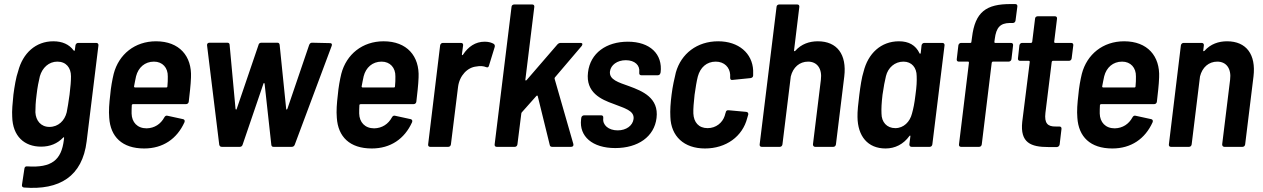

<svg xmlns="http://www.w3.org/2000/svg" viewBox="-20 -722 6209 944"><path d="M351 -499 348 -476C348 -472 345 -471 342 -474C320 -504 286 -519 242 -519C156 -519 92 -461 69 -371C59 -344 51 -295 46 -257C42 -220 38 -174 40 -149C42 -52 100 -1 182 -1C226 -1 262 -16 290 -45C293 -49 296 -47 295 -43L294 -34C282 65 234 104 114 96C106 95 101 99 100 107L88 187C87 194 90 199 98 200C273 214 385 145 406 -27L464 -499C465 -506 460 -511 454 -511H364C358 -511 352 -506 351 -499ZM308 -170C298 -129 267 -98 223 -98C181 -98 156 -129 154 -170C154 -193 155 -220 160 -257C164 -293 170 -322 176 -347C188 -389 220 -419 262 -419C305 -419 329 -389 329 -347C329 -322 327 -299 322 -257C316 -215 313 -195 308 -170Z M701 -91C655 -91 628 -121 627 -164C627 -176 627 -190 628 -205C628 -208 631 -210 634 -210H894C901 -210 907 -214 908 -222C912 -257 918 -306 919 -341C924 -446 862 -519 747 -519C643 -519 564 -455 539 -359C532 -330 525 -292 522 -256C517 -214 514 -177 517 -143C523 -50 580 8 689 8C781 8 850 -39 887 -121C890 -129 887 -134 881 -136L803 -153C797 -155 791 -151 788 -145C770 -112 740 -92 701 -91ZM737 -419C779 -419 806 -389 805 -346C805 -331 805 -314 803 -297C803 -294 801 -292 798 -292H644C641 -292 639 -294 639 -297C643 -315 645 -332 649 -347C660 -390 692 -419 737 -419Z M1071 0H1159C1166 0 1171 -4 1173 -11L1275 -310C1276 -315 1280 -315 1281 -310L1314 -10C1315 -3 1318 0 1325 0H1414C1421 0 1426 -3 1429 -10L1611 -497C1614 -506 1610 -510 1602 -510L1514 -512C1507 -512 1503 -508 1500 -501L1393 -187C1391 -182 1387 -182 1387 -187L1355 -501C1354 -508 1351 -512 1344 -512H1265C1258 -512 1252 -508 1251 -501L1144 -187C1143 -182 1139 -182 1138 -187L1109 -501C1109 -508 1105 -512 1098 -512H1010C1003 -512 997 -508 998 -499L1058 -10C1060 -3 1064 0 1071 0Z M1820 -91C1774 -91 1747 -121 1746 -164C1746 -176 1746 -190 1747 -205C1747 -208 1750 -210 1753 -210H2013C2020 -210 2026 -214 2027 -222C2031 -257 2037 -306 2038 -341C2043 -446 1981 -519 1866 -519C1762 -519 1683 -455 1658 -359C1651 -330 1644 -292 1641 -256C1636 -214 1633 -177 1636 -143C1642 -50 1699 8 1808 8C1900 8 1969 -39 2006 -121C2009 -129 2006 -134 2000 -136L1922 -153C1916 -155 1910 -151 1907 -145C1889 -112 1859 -92 1820 -91ZM1856 -419C1898 -419 1925 -389 1924 -346C1924 -331 1924 -314 1922 -297C1922 -294 1920 -292 1917 -292H1763C1760 -292 1758 -294 1758 -297C1762 -315 1764 -332 1768 -347C1779 -390 1811 -419 1856 -419Z M2363 -517C2317 -517 2282 -492 2257 -454C2254 -449 2251 -450 2251 -455L2257 -499C2258 -506 2254 -511 2247 -511H2157C2151 -511 2145 -506 2144 -499L2085 -12C2084 -5 2088 0 2095 0H2184C2191 0 2196 -5 2197 -12L2232 -294C2239 -351 2279 -391 2322 -395C2341 -399 2358 -397 2370 -392C2377 -389 2382 -391 2384 -399L2412 -490C2414 -496 2413 -502 2408 -506C2398 -512 2384 -517 2363 -517Z M2422 0H2511C2518 0 2523 -5 2524 -12L2543 -163C2543 -165 2544 -167 2545 -169L2617 -250C2620 -253 2623 -253 2624 -249L2683 -9C2684 -3 2688 0 2695 0H2788C2797 0 2801 -6 2799 -14L2707 -334C2706 -336 2707 -339 2708 -341L2840 -496C2846 -504 2844 -511 2835 -511H2737C2731 -511 2726 -509 2721 -504L2569 -328C2565 -325 2563 -326 2563 -330L2607 -688C2608 -695 2604 -700 2597 -700H2508C2501 -700 2495 -695 2495 -688L2412 -12C2411 -5 2415 0 2422 0Z M3005 6C3117 6 3197 -50 3208 -142C3220 -241 3139 -274 3074 -298C3021 -317 2974 -330 2979 -371C2983 -402 3014 -426 3057 -426C3102 -426 3127 -400 3123 -368V-364C3122 -357 3126 -352 3133 -352H3214C3221 -352 3227 -357 3227 -364L3228 -365C3239 -456 3176 -517 3067 -517C2961 -517 2882 -461 2871 -366C2859 -267 2935 -233 2997 -211C3049 -190 3100 -179 3095 -137C3091 -105 3060 -81 3017 -81C2971 -81 2942 -108 2946 -140V-143C2947 -150 2943 -155 2936 -155H2852C2845 -155 2839 -150 2838 -143L2837 -135C2827 -52 2892 6 3005 6Z M3446 8C3550 8 3631 -51 3654 -142L3659 -159C3660 -167 3656 -171 3649 -172L3562 -180C3555 -181 3549 -177 3548 -169C3548 -168 3548 -167 3547 -166L3543 -152C3532 -119 3501 -92 3459 -92C3415 -92 3391 -121 3389 -164C3388 -187 3391 -219 3395 -256C3400 -291 3405 -323 3411 -346C3423 -390 3454 -419 3499 -419C3542 -419 3568 -390 3570 -355C3570 -351 3570 -346 3570 -340C3570 -332 3573 -328 3581 -329L3670 -338C3677 -339 3683 -343 3683 -351C3683 -359 3683 -368 3683 -376C3679 -460 3612 -519 3511 -519C3407 -519 3329 -458 3303 -366C3296 -337 3287 -298 3282 -257C3277 -219 3274 -178 3276 -147C3279 -52 3343 8 3446 8Z M4001 -519C3960 -519 3920 -506 3890 -472C3886 -469 3883 -470 3884 -474L3910 -688C3911 -695 3907 -700 3900 -700H3811C3804 -700 3798 -695 3798 -688L3715 -12C3714 -5 3718 0 3725 0H3814C3821 0 3826 -5 3827 -12L3868 -346C3879 -391 3911 -419 3953 -419C3998 -419 4023 -384 4016 -330L3977 -12C3977 -5 3981 0 3988 0H4077C4084 0 4089 -5 4090 -12L4131 -346C4144 -454 4096 -519 4001 -519Z M4511 -499 4507 -462C4506 -457 4503 -456 4501 -460C4482 -500 4448 -519 4400 -519C4311 -519 4248 -459 4226 -370C4217 -343 4210 -296 4205 -256C4200 -218 4195 -171 4196 -147C4197 -53 4246 8 4334 8C4381 8 4422 -13 4451 -53C4454 -57 4457 -56 4456 -51L4451 -12C4451 -5 4455 0 4462 0H4551C4558 0 4563 -5 4564 -12L4624 -499C4625 -506 4620 -511 4614 -511H4524C4518 -511 4512 -506 4511 -499ZM4464 -164C4454 -123 4423 -92 4382 -92C4340 -92 4314 -122 4314 -164C4313 -189 4314 -213 4319 -256C4325 -298 4330 -323 4336 -348C4346 -389 4379 -419 4422 -419C4463 -419 4487 -389 4487 -348C4488 -323 4487 -298 4481 -255C4476 -213 4471 -189 4464 -164Z M4951 -511H4873C4870 -511 4869 -513 4869 -516L4871 -531C4878 -587 4898 -608 4944 -609H4960C4967 -609 4972 -614 4973 -621L4982 -690C4983 -697 4979 -702 4972 -702H4952C4828 -703 4774 -663 4759 -538L4756 -516C4756 -513 4754 -511 4751 -511H4705C4699 -511 4693 -506 4692 -499L4684 -431C4683 -424 4687 -419 4694 -419H4740C4743 -419 4744 -417 4744 -414L4695 -12C4694 -5 4698 0 4705 0H4794C4801 0 4806 -5 4807 -12L4856 -414C4857 -417 4859 -419 4862 -419H4939C4946 -419 4952 -424 4953 -431L4961 -499C4962 -506 4958 -511 4951 -511Z M5249 -435 5257 -499C5258 -506 5254 -511 5247 -511H5167C5165 -511 5163 -513 5163 -516L5177 -630C5178 -637 5174 -642 5167 -642H5082C5075 -642 5069 -637 5069 -630L5055 -516C5054 -513 5052 -511 5049 -511H5005C4999 -511 4993 -506 4992 -499L4985 -435C4984 -428 4988 -423 4995 -423H5038C5041 -423 5043 -421 5043 -418L5006 -123C4995 -20 5048 1 5135 1H5177C5184 0 5189 -5 5190 -12L5199 -88C5200 -95 5196 -100 5189 -100H5171C5131 -99 5114 -116 5120 -167L5151 -418C5152 -421 5154 -423 5157 -423H5236C5243 -423 5248 -428 5249 -435Z M5461 -91C5415 -91 5388 -121 5387 -164C5387 -176 5387 -190 5388 -205C5388 -208 5391 -210 5394 -210H5654C5661 -210 5667 -214 5668 -222C5672 -257 5678 -306 5679 -341C5684 -446 5622 -519 5507 -519C5403 -519 5324 -455 5299 -359C5292 -330 5285 -292 5282 -256C5277 -214 5274 -177 5277 -143C5283 -50 5340 8 5449 8C5541 8 5610 -39 5647 -121C5650 -129 5647 -134 5641 -136L5563 -153C5557 -155 5551 -151 5548 -145C5530 -112 5500 -92 5461 -91ZM5497 -419C5539 -419 5566 -389 5565 -346C5565 -331 5565 -314 5563 -297C5563 -294 5561 -292 5558 -292H5404C5401 -292 5399 -294 5399 -297C5403 -315 5405 -332 5409 -347C5420 -390 5452 -419 5497 -419Z M6013 -519C5972 -519 5932 -506 5902 -472C5898 -469 5895 -470 5896 -474L5899 -499C5900 -506 5895 -511 5889 -511H5799C5793 -511 5787 -506 5786 -499L5727 -12C5726 -5 5730 0 5737 0H5826C5833 0 5838 -5 5839 -12L5880 -346C5891 -391 5923 -419 5965 -419C6010 -419 6035 -384 6028 -330L5989 -12C5989 -5 5993 0 6000 0H6089C6096 0 6101 -5 6102 -12L6143 -346C6156 -454 6108 -519 6013 -519Z"/></svg>

Font: Barlow Semi Condensed SemiBold
Style: Italic
Weight: 600
Width: 4
Italic angle: -7°
Designer: Jeremy Tribby
Foundry: Tribby Type
Version: Version 1.422;hotconv 1.0.109;makeotfexe 2.5.65596